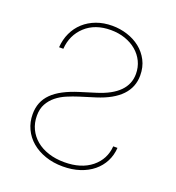

<svg xmlns="http://www.w3.org/2000/svg" viewBox="-135 -847 883 965"><g transform="rotate(20 306.0 -364.0)"><path d="M76.7 -184.7Q76.7 -218.4 87.7 -245.9Q98.7 -273.4 121.3 -296Q143.8 -318.5 178.4 -336.6Q213.1 -354.8 259.9 -369.3L342.3 -394.9Q495.7 -442.5 495.7 -551.1Q495.7 -587 481.2 -617.2Q466.6 -647.4 440.7 -669.4Q414.8 -691.4 379.4 -703.7Q344.1 -715.9 302.6 -715.9Q218.4 -715.9 166.5 -668Q114.7 -620 109.4 -545.5H86.6Q89.5 -587.7 106 -623Q122.5 -658.4 150.7 -684.1Q179 -709.9 217.5 -724.3Q256 -738.6 302.6 -738.6Q343.8 -738.6 382.6 -726.2Q421.5 -713.8 451.7 -690Q481.9 -666.2 500.2 -631.2Q518.5 -596.2 518.5 -551.1Q518.5 -426.1 348 -372.2L265.6 -346.6Q235.1 -337 205.3 -324.4Q175.4 -311.8 152 -293Q128.6 -274.1 114 -247.9Q99.4 -221.6 99.4 -184.7Q99.4 -146 114.5 -114.2Q129.6 -82.4 157 -59.5Q184.3 -36.6 222.8 -24Q261.4 -11.4 308.2 -11.4Q398.1 -11.4 453.1 -55.8Q507.5 -100.1 512.8 -170.5H535.5Q533 -130.7 515.8 -97.3Q498.6 -63.9 469.1 -39.8Q439.6 -15.6 398.8 -2.1Q358 11.4 308.2 11.4Q257.1 11.4 214.5 -3.4Q171.9 -18.1 141.2 -44.2Q110.4 -70.3 93.6 -106.4Q76.7 -142.4 76.7 -184.7Z"/></g></svg>

Font: Inter P Thin
Style: Regular
Weight: 100
Designer: Rasmus Andersson
Foundry: rsms
Version: Version 3.018;git-588b23468